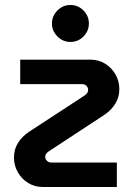

<svg xmlns="http://www.w3.org/2000/svg" viewBox="-20 -749 548 769"><path d="M152 0Q119 0 93 -16Q67 -32 51.5 -59Q36 -86 36 -118Q36 -151 52 -176.5Q68 -202 96 -221L318 -366Q327 -372 330 -377.5Q333 -383 333 -389Q333 -398 326.5 -405Q320 -412 309 -412H61V-510H343Q375 -510 401 -494Q427 -478 442.5 -451Q458 -424 458 -392Q458 -360 442 -334Q426 -308 398 -289L177 -144Q168 -138 164.5 -132.5Q161 -127 161 -121Q161 -112 168 -105Q175 -98 186 -98H448V0ZM262 -581Q232 -581 210 -603Q188 -625 188 -655Q188 -685 210 -707Q232 -729 262 -729Q293 -729 314.5 -707Q336 -685 336 -655Q336 -625 314.5 -603Q293 -581 262 -581Z"/></svg>

Font: MuseoModerno Medium
Style: Regular
Weight: 500
Designer: Pablo Cosgaya, Héctor Gatti, Marcela Romero, and the Authors of The MuseoModerno Project.
Foundry: Omnibus-Type Team
Version: Version 1.001